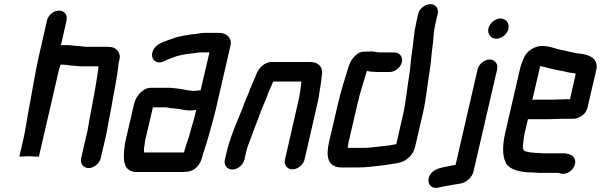

<svg xmlns="http://www.w3.org/2000/svg" viewBox="-20 -775 2889 923"><path d="M264 -724C238 -724 212 -703 206 -677L167 -506C147 -418 133 -324 116 -236C107 -189 102 -146 91 -100L73 -22L120 -24C131 -23 150 -22 161 -22H167L263 -438C265 -445 269 -457 271 -464H284C296 -464 309 -462 321 -460L345 -458C354 -457 362 -457 369 -456H453C453 -452 453 -447 452 -440C441 -361 425 -278 409 -195C404 -167 401 -142 393 -114L370 -14C364 11 381 33 406 33C431 33 458 11 464 -14L487 -112C494 -140 498 -170 504 -200L514 -252C526 -326 544 -401 550 -470L555 -492C558 -507 554 -519 546 -530C533 -546 520 -550 494 -550H393C381 -552 364 -553 352 -554L330 -556C321 -557 313 -558 306 -558H273L300 -677C306 -703 290 -724 264 -724Z M676 -86C676 -91 677 -96 678 -101L715 -259H772C776 -259 780 -259 785 -258L803 -255C810 -254 816 -254 825 -253C849 -251 867 -244 892 -244C903 -244 914 -245 923 -247C919 -230 916 -214 911 -198C898 -156 889 -114 875 -78L867 -52C866 -49 866 -45 864 -42H673C671 -55 673 -71 676 -86ZM915 -338C889 -338 861 -346 837 -349L817 -351C809 -352 801 -353 792 -353H706C693 -353 682 -350 670 -342C648 -327 631 -304 624 -273L584 -101C582 -94 581 -86 580 -79C571 -13 568 52 639 52H849C856 52 863 52 868 51C916 51 943 20 954 -27C955 -32 956 -37 959 -44C970 -78 978 -102 988 -139C997 -174 1010 -216 1018 -252L1088 -556C1097 -593 1069 -617 1033 -617H963C950 -617 934 -613 922 -612L902 -610C871 -605 840 -601 814 -591C779 -577 734 -570 716 -533C703 -505 716 -481 737 -476C756 -471 772 -483 788 -490C806 -495 826 -506 846 -509C863 -513 876 -515 893 -517L912 -519C921 -520 932 -523 942 -523H987L944 -340C932 -342 926 -338 915 -338Z M1155 -7 1161 -34C1162 -39 1163 -47 1167 -58C1169 -68 1173 -77 1176 -85C1195 -137 1217 -193 1236 -244C1245 -270 1259 -295 1267 -321C1272 -336 1281 -353 1287 -368L1293 -383H1428V-373C1424 -346 1422 -321 1415 -292L1350 -8C1344 17 1360 39 1386 39C1412 39 1438 17 1444 -8L1509 -291C1512 -303 1513 -315 1515 -327L1520 -357C1521 -366 1523 -376 1524 -385C1525 -403 1530 -422 1528 -437C1523 -462 1503 -477 1468 -477H1293C1253 -480 1223 -449 1210 -413C1210 -411 1209 -408 1207 -404C1200 -390 1197 -384 1192 -370C1187 -358 1180 -343 1176 -330L1171 -318C1167 -311 1164 -301 1159 -290C1129 -207 1088 -127 1067 -34L1061 -7C1055 18 1072 40 1097 40C1122 40 1149 18 1155 -7Z M1876 -523H1812C1792 -523 1779 -528 1760 -528C1757 -527 1753 -527 1748 -527H1733C1718 -527 1704 -522 1693 -512C1668 -491 1659 -468 1649 -433C1634 -383 1619 -337 1606 -282L1562 -93C1546 -23 1554 30 1623 30H1703C1747 30 1786 23 1828 19C1854 14 1880 12 1904 6C1935 -2 1967 -32 1975 -67L2012 -226C2030 -305 2035 -375 2048 -450C2053 -484 2054 -517 2059 -550C2065 -586 2063 -615 2071 -651L2084 -708C2090 -733 2075 -755 2049 -755C2023 -755 1996 -733 1990 -708L1978 -652C1969 -613 1969 -580 1963 -543C1955 -497 1954 -452 1946 -404C1936 -347 1932 -288 1918 -226L1885 -82C1861 -77 1841 -74 1816 -72C1785 -69 1758 -64 1725 -64H1653C1652 -65 1652 -66 1652 -67C1652 -71 1653 -75 1654 -80C1654 -84 1655 -88 1656 -93L1700 -282C1712 -334 1727 -378 1741 -425C1742 -428 1742 -431 1744 -434C1755 -431 1775 -429 1790 -429H1854C1879 -429 1906 -451 1912 -476C1918 -501 1901 -523 1876 -523Z M2276 -442 2170 18C2166 19 2161 19 2156 20C2118 29 2075 30 2052 59C2022 97 2050 139 2091 126C2123 118 2159 114 2195 107C2220 103 2250 78 2256 50L2370 -442C2376 -467 2359 -489 2334 -489C2309 -489 2282 -467 2276 -442ZM2328 -638C2322 -611 2340 -589 2366 -589C2392 -589 2418 -610 2424 -636C2430 -663 2413 -686 2386 -686C2360 -686 2334 -664 2328 -638Z M2640 -296H2546C2544 -296 2542 -296 2539 -295L2575 -449C2575 -451 2576 -454 2578 -458C2589 -454 2600 -453 2612 -449C2647 -439 2682 -435 2717 -426L2734 -424L2748 -421L2720 -298H2703C2690 -298 2655 -296 2640 -296ZM2681 -204H2735C2746 -203 2760 -208 2775 -217C2790 -226 2800 -240 2804 -257L2847 -441C2857 -491 2817 -512 2769 -517L2753 -519L2738 -522C2719 -525 2698 -532 2678 -535C2648 -541 2622 -554 2587 -554C2550 -554 2517 -532 2502 -504C2495 -491 2485 -465 2481 -449L2410 -142C2395 -78 2394 -27 2412 9C2431 42 2482 54 2541 54C2551 54 2560 56 2571 56H2663C2668 56 2670 58 2674 59C2712 70 2756 26 2743 -10C2736 -29 2714 -38 2685 -38H2585C2578 -39 2570 -40 2562 -40C2558 -40 2553 -40 2547 -41C2530 -41 2518 -45 2504 -48C2497 -51 2491 -63 2494 -74C2496 -95 2498 -118 2504 -143L2518 -202H2619C2634 -202 2667 -204 2681 -204Z"/></svg>

Font: Electronic
Style: ExBlkIt
Weight: 900
Version: Version 1.011